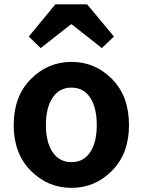

<svg xmlns="http://www.w3.org/2000/svg" viewBox="-20 -863 666 896"><path d="M43.9 -279.3Q43.9 -413.1 123.5 -493.7Q203.1 -574.2 313.5 -574.2Q423.8 -574.2 502.9 -494.1Q582 -414.1 582 -279.3Q582 -146.5 502.9 -66.4Q423.8 13.7 313.5 13.7Q203.1 13.7 123.5 -66.4Q43.9 -146.5 43.9 -279.3ZM431.6 -279.3Q431.6 -360.4 400.9 -407.2Q370.1 -454.1 313.5 -454.1Q256.8 -454.1 225.6 -407.2Q194.3 -360.4 194.3 -279.3Q194.3 -199.2 225.6 -152.8Q256.8 -106.4 313.5 -106.4Q370.1 -106.4 400.9 -152.8Q431.6 -199.2 431.6 -279.3ZM114.3 -692.4 238.3 -842.8H386.7L511.7 -692.4L455.1 -638.7L315.4 -749H310.5L169.9 -638.7Z"/></svg>

Font: Gen Shin Gothic Bold
Style: Bold
Weight: 700
Designer: [Source Han Sans]
Ryoko NISHIZUKA  (kana & ideographs); Paul D. Hunt (Latin, Greek & Cyrillic); Wenlong ZHANG  (bopomofo
Version: Version 1.002.20150607